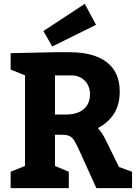

<svg xmlns="http://www.w3.org/2000/svg" viewBox="-20 -976 715 996"><path d="M35.2 -85 109.9 -115.2V-585L35.2 -615.2V-700.2L265.1 -705.1H340.8Q465.8 -705.1 533.4 -653.6Q601.1 -602.1 601.1 -501Q601.1 -433.1 571 -386Q541 -338.9 487.8 -312Q512.7 -283.2 529.8 -247.1L597.2 -109.9L665 -85V0H480L396 -185.1Q377 -228 366 -245.6Q355 -263.2 341.1 -270Q327.1 -276.9 299.8 -276.9H265.1V-115.2L336.9 -85V0H35.2ZM446.8 -486.8Q446.8 -529.8 419.9 -557.4Q393.1 -585 347.2 -585H265.1V-381.8H321.8Q380.9 -381.8 413.8 -409.4Q446.8 -437 446.8 -486.8ZM205.1 -814.9 419.9 -956.1 478 -847.2 251 -734.9Z"/></svg>

Font: Kadwa
Style: Bold
Weight: 700
Designer: Sol Matas
Foundry: Sol Matas
Version: Version 1.001;PS 001.000;hotconv 1.0.70;makeotf.lib2.5.58329